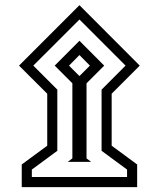

<svg xmlns="http://www.w3.org/2000/svg" viewBox="-20 -663 623 754"><path d="M54.7 -405.3 292 -642.6 528.8 -405.3 418.5 -294.9V-90.8L518.6 -17.1V71.8H65.4V-17.1L165.5 -90.8V-294.9ZM110.8 -405.3 205.1 -311V-70.8L105 2.9V32.2H479V2.9L378.9 -70.8V-311L473.1 -405.3L292 -586.4ZM246.1 -27.3 264.2 -41V-335.9L194.8 -405.3L292 -502.9L389.2 -405.3L319.8 -335.9V-41L337.9 -27.3ZM251 -405.3 292 -364.3 333 -405.3 292 -446.8Z"/></svg>

Font: Vazirmatn UI FD
Style: Regular
Weight: 400
Designer: Saber Rastikerdar
Foundry: Saber Rastikerdar
Version: Version 33.003